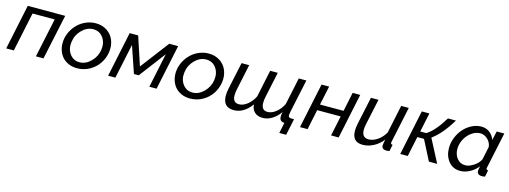

<svg xmlns="http://www.w3.org/2000/svg" viewBox="-13 -1278 5692 2147"><g transform="rotate(15 2833.5 -204.0)"><path d="M13.2 0 123 -522H556.2L444.8 0H356.9L453.1 -453.1H196.8L101.1 0Z M834 9.8Q776.4 9.8 730 -12Q683.6 -33.7 654.8 -70.6Q626 -107.4 613.8 -156.5Q601.6 -205.6 608.9 -259.8Q616.2 -314 642.8 -363.5Q669.4 -413.1 708.7 -450Q748 -486.8 800.5 -508.8Q853 -530.8 909.7 -530.8Q985.4 -530.8 1041.3 -493.4Q1097.2 -456.1 1121.3 -394.3Q1145.5 -332.5 1135.7 -259.8Q1125.5 -187 1085.2 -126Q1044.9 -64.9 978.5 -27.6Q912.1 9.8 834 9.8ZM843.8 -62Q915 -62 974.4 -121.1Q1033.7 -180.2 1044.9 -261.2Q1056.2 -343.8 1014.4 -401.4Q972.7 -459 899.9 -459Q828.1 -459 769.5 -400.6Q710.9 -342.3 699.7 -258.8Q688.5 -176.3 730.7 -119.1Q772.9 -62 843.8 -62Z M1192.9 0 1302.7 -522H1400.9L1509.8 -191.9L1760.7 -522H1863.8L1753.9 0H1669.9L1753.9 -398.9L1522.5 -92.8H1466.8L1361.8 -400.9L1276.9 0Z M2141.6 9.8Q2084 9.8 2037.6 -12Q1991.2 -33.7 1962.4 -70.6Q1933.6 -107.4 1921.4 -156.5Q1909.2 -205.6 1916.5 -259.8Q1923.8 -314 1950.4 -363.5Q1977.1 -413.1 2016.4 -450Q2055.7 -486.8 2108.2 -508.8Q2160.6 -530.8 2217.3 -530.8Q2293 -530.8 2348.9 -493.4Q2404.8 -456.1 2429 -394.3Q2453.1 -332.5 2443.4 -259.8Q2433.1 -187 2392.8 -126Q2352.5 -64.9 2286.1 -27.6Q2219.7 9.8 2141.6 9.8ZM2151.4 -62Q2222.7 -62 2282 -121.1Q2341.3 -180.2 2352.5 -261.2Q2363.8 -343.8 2322 -401.4Q2280.3 -459 2207.5 -459Q2135.7 -459 2077.1 -400.6Q2018.6 -342.3 2007.3 -258.8Q1996.1 -176.3 2038.3 -119.1Q2080.6 -62 2151.4 -62Z M3207.5 123 3233.4 0Q3191.9 -2.9 3180.9 -28.3Q3169.9 -53.7 3182.1 -112.8Q3144.5 -56.6 3091.3 -23.9Q3038.1 8.8 2983.4 8.8Q2924.3 8.8 2889.6 -22.9Q2855 -54.7 2851.1 -111.8Q2762.7 8.8 2648.4 8.8Q2520 8.8 2521.5 -129.9Q2521.5 -162.1 2531.2 -210L2598.1 -522H2686.5L2624.5 -230Q2615.2 -187.5 2615.2 -154.8Q2615.2 -69.8 2687.5 -69.8Q2736.3 -69.8 2784.7 -108.2Q2833 -146.5 2863.3 -208L2929.2 -522H3017.1L2955.1 -230Q2946.3 -190.9 2946.3 -158.2Q2946.3 -69.8 3017.1 -69.8Q3066.4 -69.8 3114.7 -107.7Q3163.1 -145.5 3193.4 -207L3260.3 -522H3348.1L3267.1 -142.1Q3256.8 -96.2 3263.4 -82Q3270 -67.9 3301.3 -67.9H3327.1L3287.1 123Z M3414.1 0 3523.9 -522H3611.8L3564.9 -301.8H3837.9L3883.8 -522H3971.7L3861.8 0H3773.9L3822.8 -232.9H3550.8L3502 0Z M4018.1 -122.1Q4018.1 -156.7 4028.8 -209L4095.7 -522H4183.1L4119.6 -226.1Q4110.8 -185.5 4110.8 -157.2Q4110.8 -65.9 4189 -65.9Q4239.7 -65.9 4291 -100.6Q4342.3 -135.3 4377 -194.8L4445.8 -522H4533.7L4445.8 -107.9Q4443.8 -98.1 4443.8 -95.2Q4443.8 -85.4 4449 -81.3Q4454.1 -77.1 4465.8 -76.2L4449.7 0Q4419.4 3.9 4415 3.9Q4388.2 3.9 4374 -7.8Q4359.9 -19.5 4359.9 -40Q4359.9 -57.1 4371.1 -111.8Q4326.7 -53.7 4265.4 -22Q4204.1 9.8 4139.6 9.8Q4018.1 9.8 4018.1 -122.1Z M4574.7 0 4684.6 -522H4772.5L4725.6 -300.8H4795.4Q4888.2 -357.4 4987.3 -522H5079.6Q4974.6 -346.2 4863.3 -267.1L5002.4 0H4906.7L4787.6 -231.9H4710.4L4661.6 0Z M5083.5 -207Q5083.5 -268.6 5107.4 -327.9Q5131.3 -387.2 5170.7 -431.6Q5210 -476.1 5263.4 -503.4Q5316.9 -530.8 5372.6 -530.8Q5430.2 -530.8 5470.5 -499.3Q5510.7 -467.8 5528.3 -418L5551.8 -522H5639.6L5551.8 -107.9Q5549.3 -95.7 5549.3 -95.2Q5549.3 -85.4 5554.4 -81.3Q5559.6 -77.1 5571.3 -76.2L5555.7 0Q5525.4 3.9 5520.5 3.9Q5493.7 3.9 5478.5 -8.5Q5463.4 -21 5463.4 -41Q5463.4 -55.7 5472.7 -98.1Q5434.1 -48.3 5378.7 -19.3Q5323.2 9.8 5269.5 9.8Q5184.6 9.8 5134 -52.7Q5083.5 -115.2 5083.5 -207ZM5479.5 -183.1 5510.7 -333Q5504.4 -383.8 5466.3 -419.4Q5428.2 -455.1 5382.3 -455.1Q5328.6 -455.1 5280.5 -420.2Q5232.4 -385.3 5204.6 -331.3Q5176.8 -277.3 5176.8 -221.2Q5176.8 -155.3 5212.9 -110.6Q5249 -65.9 5307.6 -65.9Q5353 -65.9 5406.5 -101.1Q5460 -136.2 5479.5 -183.1Z"/></g></svg>

Font: Rawline Medium
Style: Italic
Weight: 500
Italic angle: -12°
Designer: Matt McInerney, Pablo Impallari, Rodrigo Fuenzalida
Foundry: Matt McInerney, Pablo Impallari, Rodrigo Fuenzalida
Version: Version 4.020;PS 004.020;hotconv 1.0.88;makeotf.lib2.5.64775